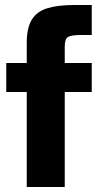

<svg xmlns="http://www.w3.org/2000/svg" viewBox="-20 -748 407 768"><path d="M87 0V-380H5V-496H87V-577Q87 -636 107 -669Q127 -702 169 -715Q211 -728 278 -728H347V-608H305Q265 -608 252 -600Q239 -592 239 -563V-496H347V-380H239V0Z"/></svg>

Font: Atkinson Hyperlegible
Style: Bold
Weight: 700
Designer: Elliott Scott, Megan Eiswerth, Linus Boman, Theodore Petrosky
Foundry: Braille Institute
Version: Version 1.006; ttfautohint (v1.8.3)